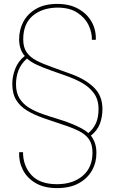

<svg xmlns="http://www.w3.org/2000/svg" viewBox="-20 -732 589 984"><path d="M272 232Q207 232 163 206.5Q119 181 97.5 139Q76 97 78 48H98Q98 118 141 165Q184 212 272 212Q353 212 403.5 169.5Q454 127 454 50Q454 8 436.5 -17.5Q419 -43 385.5 -60Q352 -77 305.5 -92Q259 -107 202 -127Q154 -144 118.5 -165.5Q83 -187 63 -219.5Q43 -252 43 -303Q43 -341 58.5 -380.5Q74 -420 107 -445Q92 -462 85 -484Q78 -506 78 -530Q78 -580 100 -621Q122 -662 165.5 -687Q209 -712 274 -712Q337 -712 382 -686.5Q427 -661 450 -619.5Q473 -578 471 -528H451Q452 -565 434 -603Q416 -641 376.5 -667Q337 -693 274 -693Q196 -692 147.5 -651Q99 -610 99 -530Q99 -489 117 -463.5Q135 -438 168 -421Q201 -404 247 -388Q293 -372 349 -351Q421 -324 463 -282Q505 -240 505 -173Q505 -133 492 -98Q479 -63 446 -37Q460 -18 467 3Q474 24 474 50Q475 99 452 140.5Q429 182 384 207Q339 232 272 232ZM433 -50Q460 -73 472.5 -102.5Q485 -132 485 -173Q485 -222 461 -254.5Q437 -287 399 -308Q361 -329 319 -343.5Q277 -358 241 -371Q194 -388 166.5 -401Q139 -414 118 -432Q88 -405 75 -372Q62 -339 62 -300Q62 -256 80.5 -227Q99 -198 129.5 -179.5Q160 -161 198.5 -147.5Q237 -134 277.5 -122Q318 -110 356 -94Q377 -85 397 -74.5Q417 -64 433 -50Z"/></svg>

Font: DM Sans Thin
Style: Regular
Weight: 100
Designer: Colophon Foundry, Jonny Pinhorn
Foundry: Colophon Foundry
Version: Version 4.004; ttfautohint (v1.8.4.7-5d5b)